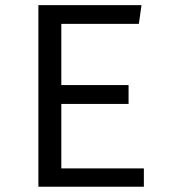

<svg xmlns="http://www.w3.org/2000/svg" viewBox="-20 -708 640 728"><path d="M212.5 -617.5V-385.5H467.5V-314H212.5V-69.5H525.5V0H125.5V-688.5H516.5L506.5 -617.5Z"/></svg>

Font: Fast_Mono
Style: Regular
Weight: 400
Monospace: yes
Designer: Carrois Corporate, Edenspiekermann AG, Nikita Prokopov
Foundry: Carrois Corporate, Edenspiekermann AG, Nikita Prokopov
Version: Version 5.002